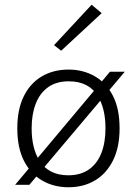

<svg xmlns="http://www.w3.org/2000/svg" viewBox="-20 -779 576 810"><path d="M269 11Q207.5 11 158.5 -17Q109.5 -45 81.2 -100.2Q53 -155.5 53 -237.5Q53 -318 80.5 -373.2Q108 -428.5 156.8 -457Q205.5 -485.5 269 -485.5Q329.5 -485.5 378.2 -458.2Q427 -431 455.8 -376Q484.5 -321 484.5 -237.5Q484.5 -158 457 -102.5Q429.5 -47 381 -18Q332.5 11 269 11ZM268 -39.5Q320 -39.5 355 -64Q390 -88.5 407.5 -133Q425 -177.5 425 -237.5Q425 -320 393.5 -372.5Q355.5 -436 270 -436Q217.5 -436 182.8 -411Q148 -386 130.8 -341.5Q113.5 -297 113.5 -237.5Q113.5 -153.5 146.5 -101Q185.5 -39.5 268 -39.5ZM104 0.5H44L444 -476.5H506.5ZM238 -565 208 -588.5 366.5 -759 409 -723.5Z"/></svg>

Font: Betina Sans Light
Style: Regular
Weight: 300
Designer: Jonathan Pinhorn (font) & Cristiano Sobral (main changes)
Version: Version 2.001;October 6, 2020;FontCreator 13.0.0.2681 64-bit